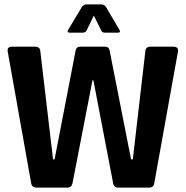

<svg xmlns="http://www.w3.org/2000/svg" viewBox="-20 -856 848 876"><path d="M518 -707H458Q445 -707 441 -719L408 -785L376 -719Q371 -707 358 -707H299Q284 -707 291 -720L354 -825Q362 -836 376 -836H441Q455 -836 463 -825L525 -720Q532 -707 518 -707ZM287 0H147Q125 0 122 -21L15 -622Q12 -643 36 -643H140Q163 -643 164 -622L222 -129H229L325 -625Q328 -643 346 -643H458Q477 -643 480 -626L578 -129H586L643 -621Q644 -643 667 -643H771Q795 -643 792 -621L684 -21Q681 0 661 0H520Q499 0 496 -21L406 -490H402L311 -21Q307 0 287 0Z"/></svg>

Font: Rajdhani
Style: Bold
Weight: 700
Designer: Satya Rajpurohit, Jyotish Sonowal
Foundry: Indian Type Foundry
Version: Version 1.201 February 1, 2022